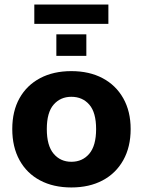

<svg xmlns="http://www.w3.org/2000/svg" viewBox="-20 -814 629 845"><path d="M294 11Q215 11 156.5 -20Q98 -51 66 -109Q34 -167 34 -246Q34 -325 66 -382Q98 -439 156.5 -470Q215 -501 294 -501Q373 -501 431.5 -470Q490 -439 522.5 -381.5Q555 -324 555 -246Q555 -167 522.5 -109Q490 -51 431.5 -20Q373 11 294 11ZM294 -102Q343 -102 373 -137.5Q403 -173 403 -246Q403 -319 373 -353.5Q343 -388 294 -388Q246 -388 216 -353.5Q186 -319 186 -246Q186 -173 216 -137.5Q246 -102 294 -102ZM131 -709V-794H457V-709ZM228 -568V-663H360V-568Z"/></svg>

Font: Nunito Sans 12pt ExtraBold
Style: Regular
Weight: 800
Designer: Vernon Adams
Foundry: Vernon Adams
Version: Version 3.101;gftools[0.9.27]